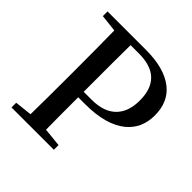

<svg xmlns="http://www.w3.org/2000/svg" viewBox="-193 -889 1042 1042"><g transform="rotate(45 328.0 -368.5)"><path d="M373 0V-36L266 -47C265 -104 265 -187 265 -295H318C424 -295 504 -317 558 -361C605 -400 629 -452 629 -519C629 -588 606 -641 559 -678C510 -717 438 -737 343 -737H48V-701L147 -690C148 -625 149 -526 149 -394V-343C149 -210 148 -112 147 -47L48 -36V0ZM265 -394C265 -529 265 -630 266 -696H330C453 -696 514 -637 514 -519C514 -462 499 -419 470 -388C438 -354 390 -337 325 -337H265Z"/></g></svg>

Font: AllPunType SemiBold
Style: Regular
Weight: 600
Version: 1.0